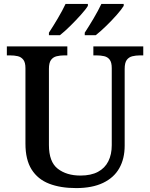

<svg xmlns="http://www.w3.org/2000/svg" viewBox="-20 -951 767 981"><path d="M369 10Q289 10 231 -12.5Q173 -35 141.5 -85Q110 -135 110 -217V-603Q110 -632 99 -646Q88 -660 70.5 -664Q53 -668 31 -668H15V-714H324V-668H308Q287 -668 269 -663.5Q251 -659 240.5 -644.5Q230 -630 230 -599V-210Q230 -124 275 -89Q320 -54 391 -54Q445 -54 480.5 -73Q516 -92 533.5 -127Q551 -162 551 -209V-603Q551 -632 540.5 -646Q530 -660 512 -664Q494 -668 473 -668H457V-714H712V-668H696Q674 -668 656 -663.5Q638 -659 627.5 -644.5Q617 -630 617 -599V-207Q617 -140 589.5 -91.5Q562 -43 506.5 -16.5Q451 10 369 10ZM413 -784Q434 -816 458 -856.5Q482 -897 498 -931H612V-921Q602 -904 576.5 -875Q551 -846 521.5 -817.5Q492 -789 469 -771H413ZM230 -784Q251 -816 275 -856.5Q299 -897 315 -931H429V-921Q419 -904 393 -875Q367 -846 338 -817.5Q309 -789 286 -771H230Z"/></svg>

Font: Noto Rashi Hebrew Medium
Style: Regular
Weight: 500
Version: Version 1.006